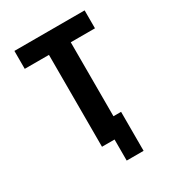

<svg xmlns="http://www.w3.org/2000/svg" viewBox="-206 -854 1012 1113"><g transform="rotate(-30 300.0 -297.0)"><path d="M424 141H311V0H227V-615H65V-735H535V-615H373V-120H424Z"/></g></svg>

Font: Iosevka Curly Heavy Extended
Style: Regular
Weight: 900
Width: 7
Monospace: yes
Designer: Belleve Invis
Foundry: Belleve Invis
Version: Version 11.1.0; ttfautohint (v1.8.3)